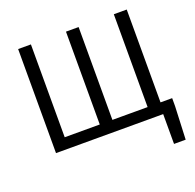

<svg xmlns="http://www.w3.org/2000/svg" viewBox="-157 -897 1291 1271"><g transform="rotate(-20 488.0 -261.5)"><path d="M856 210V0H814V-79H948V-23L938 210ZM101 0V-733H191V-79H438V-733H527V-79H775V-733H866V0Z"/></g></svg>

Font: Noto Sans KR
Style: Regular
Weight: 400
Designer: Ryoko NISHIZUKA  (kana, bopomofo & ideographs); Paul D. Hunt (Latin, Greek & Cyrillic); Sandoll Communications , Soo-you
Foundry: Adobe
Version: Version 2.004-H2;hotconv 1.0.118;makeotfexe 2.5.65603